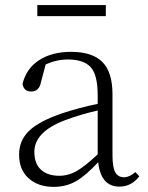

<svg xmlns="http://www.w3.org/2000/svg" viewBox="-20 -727 586 761"><path d="M399.4 -707V-663.1H127.9V-707ZM367.2 -115.2V-289.1Q298.8 -273.4 236.3 -250Q116.2 -204.1 116.2 -125Q116.2 -78.1 142.6 -54.2Q168.9 -30.3 214.8 -30.3Q251 -30.3 284.2 -49.3Q317.4 -68.4 367.2 -115.2ZM516.6 -44.9 532.2 -28.3Q501 12.7 453.1 12.7Q379.9 12.7 369.1 -84Q320.3 -31.2 281.2 -8.8Q242.2 13.7 192.4 13.7Q131.8 13.7 93.8 -20Q55.7 -53.7 55.7 -114.3Q55.7 -169.9 94.7 -208Q133.8 -246.1 224.6 -277.3Q292 -299.8 367.2 -315.4V-348.6Q367.2 -430.7 339.4 -460.9Q311.5 -491.2 249 -491.2Q204.1 -491.2 161.1 -471.7L142.6 -402.3Q135.7 -364.3 103.5 -364.3Q74.2 -364.3 69.3 -394.5Q84 -455.1 134.8 -488.3Q185.5 -521.5 261.7 -521.5Q345.7 -521.5 385.7 -481.4Q425.8 -441.4 425.8 -353.5V-113.3Q425.8 -63.5 437 -43.9Q448.2 -24.4 471.7 -24.4Q493.2 -24.4 516.6 -44.9Z"/></svg>

Font: GenYoMin TW TTF ExtraLight
Style: Regular
Weight: 250
Version: Version 1.300